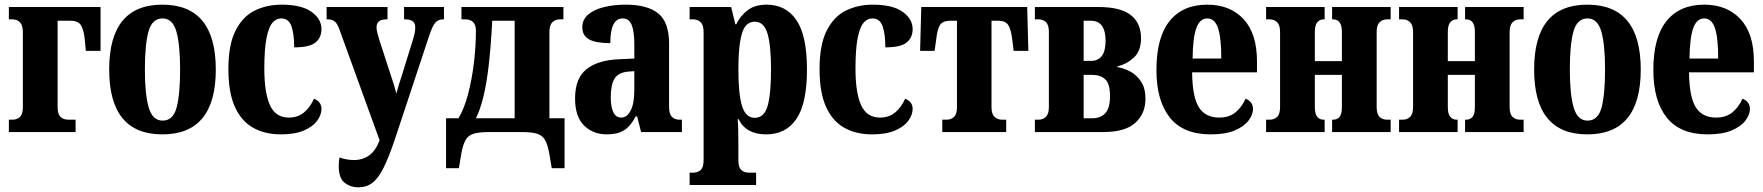

<svg xmlns="http://www.w3.org/2000/svg" viewBox="-20 -566 7559 823"><path d="M18 0V-53H34Q53 -53 65.5 -65Q78 -77 78 -107V-429Q78 -458 65.5 -470.5Q53 -483 34 -483H18V-536H411V-348H348L343 -400Q339 -437 327.5 -457Q316 -477 282 -477H227V-107Q227 -77 239.5 -65Q252 -53 273 -53H304V0Z M676 10Q448 10 448 -268Q448 -546 676 -546Q905 -546 905 -268Q905 10 676 10ZM677 -49Q722 -49 737 -105Q752 -161 752 -268Q752 -375 736 -431Q720 -487 677 -487Q632 -487 616.5 -431Q601 -375 601 -268Q601 -161 617.5 -105Q634 -49 677 -49Z M1184 10Q1117 10 1066.5 -17.5Q1016 -45 987.5 -106.5Q959 -168 959 -270Q959 -375 990 -435.5Q1021 -496 1072.5 -521Q1124 -546 1187 -546Q1272 -546 1315 -515.5Q1358 -485 1358 -441Q1358 -405 1332.5 -384Q1307 -363 1241 -363Q1241 -419 1229.5 -453Q1218 -487 1185 -487Q1163 -487 1147 -467.5Q1131 -448 1122 -401Q1113 -354 1113 -271Q1113 -169 1137 -115.5Q1161 -62 1218 -62Q1256 -62 1282.5 -83.5Q1309 -105 1326 -143Q1358 -130 1358 -99Q1358 -74 1339.5 -48.5Q1321 -23 1282.5 -6.5Q1244 10 1184 10Z M1516 237Q1483 237 1457.5 217.5Q1432 198 1432 145Q1432 129 1435 109Q1466 120 1497 120Q1535 120 1562.5 100Q1590 80 1607 36V35L1437 -434Q1427 -463 1416 -473Q1405 -483 1385 -483H1380V-536H1641V-483H1636Q1594 -483 1594 -449Q1594 -437 1598 -423Q1602 -409 1606 -395L1656 -241Q1663 -221 1668.5 -203Q1674 -185 1679 -165Q1685 -186 1690 -203.5Q1695 -221 1702 -241L1750 -396Q1760 -427 1760 -449Q1760 -483 1718 -483H1712V-536H1883V-483H1879Q1859 -483 1846.5 -469.5Q1834 -456 1819 -411L1673 30Q1647 107 1624.5 152.5Q1602 198 1576.5 217.5Q1551 237 1516 237Z M1892 155V-59H1945Q1970 -100 1986.5 -163Q2003 -226 2011.5 -297.5Q2020 -369 2020 -434Q2020 -483 1974 -483H1958V-536H2395V-483H2379Q2360 -483 2347.5 -470.5Q2335 -458 2335 -429V-59H2400V155H2345L2335 95Q2328 55 2316.5 34.5Q2305 14 2281.5 7Q2258 0 2215 0H2077Q2034 0 2010.5 7Q1987 14 1975.5 34.5Q1964 55 1957 95L1947 155ZM2020 -59H2186V-477H2090Q2084 -363 2074.5 -283Q2065 -203 2051.5 -149Q2038 -95 2020 -59Z M2581 10Q2522 10 2483.5 -28Q2445 -66 2445 -144Q2445 -230 2493.5 -269Q2542 -308 2632 -312L2699 -315V-374Q2699 -432 2687.5 -459.5Q2676 -487 2649 -487Q2596 -487 2596 -381Q2535 -381 2505.5 -397Q2476 -413 2476 -449Q2476 -482 2501 -503.5Q2526 -525 2568.5 -535.5Q2611 -546 2662 -546Q2755 -546 2801.5 -508.5Q2848 -471 2848 -379V-107Q2848 -77 2860.5 -65Q2873 -53 2892 -53H2903V0H2728L2711 -67H2705Q2683 -25 2655 -7.5Q2627 10 2581 10ZM2643 -62Q2668 -62 2683.5 -92.5Q2699 -123 2699 -180V-261L2672 -259Q2630 -255 2614 -228.5Q2598 -202 2598 -149Q2598 -108 2609 -85Q2620 -62 2643 -62Z M2936 227V174H2952Q2971 174 2983.5 162.5Q2996 151 2996 120V-429Q2996 -458 2983.5 -470.5Q2971 -483 2952 -483H2936V-536H3114L3132 -462H3136Q3153 -498 3184.5 -522Q3216 -546 3266 -546Q3349 -546 3394 -479.5Q3439 -413 3439 -268Q3439 -123 3394 -56.5Q3349 10 3264 10Q3178 10 3146 -55H3142Q3144 -31 3144.5 -4.5Q3145 22 3145 53V120Q3145 151 3157.5 162.5Q3170 174 3189 174H3221V227ZM3215 -61Q3256 -61 3270.5 -112.5Q3285 -164 3285 -268Q3285 -370 3270 -421.5Q3255 -473 3215 -473Q3175 -473 3160 -421.5Q3145 -370 3145 -268Q3145 -164 3160.5 -112.5Q3176 -61 3215 -61Z M3718 10Q3651 10 3600.5 -17.5Q3550 -45 3521.5 -106.5Q3493 -168 3493 -270Q3493 -375 3524 -435.5Q3555 -496 3606.5 -521Q3658 -546 3721 -546Q3806 -546 3849 -515.5Q3892 -485 3892 -441Q3892 -405 3866.5 -384Q3841 -363 3775 -363Q3775 -419 3763.5 -453Q3752 -487 3719 -487Q3697 -487 3681 -467.5Q3665 -448 3656 -401Q3647 -354 3647 -271Q3647 -169 3671 -115.5Q3695 -62 3752 -62Q3790 -62 3816.5 -83.5Q3843 -105 3860 -143Q3892 -130 3892 -99Q3892 -74 3873.5 -48.5Q3855 -23 3816.5 -6.5Q3778 10 3718 10Z M4019 0V-53H4038Q4057 -53 4069.5 -65Q4082 -77 4082 -107V-477H4053Q4020 -477 4008.5 -457.5Q3997 -438 3993 -396L3986 -348H3924L3929 -536H4383L4388 -348H4325L4319 -396Q4314 -438 4302.5 -457.5Q4291 -477 4259 -477H4230V-107Q4230 -77 4243 -65Q4256 -53 4275 -53H4293V0Z M4416 0V-53H4432Q4451 -53 4463.5 -65.5Q4476 -78 4476 -107V-429Q4476 -459 4463.5 -471Q4451 -483 4432 -483H4416V-536H4688Q4783 -536 4827 -501.5Q4871 -467 4871 -402Q4871 -347 4839.5 -318.5Q4808 -290 4770 -282V-278Q4797 -274 4824.5 -259.5Q4852 -245 4871 -216.5Q4890 -188 4890 -143Q4890 -79 4846.5 -39.5Q4803 0 4710 0ZM4625 -305H4656Q4719 -305 4719 -391Q4719 -477 4656 -477H4625ZM4625 -59H4662Q4697 -59 4717.5 -80.5Q4738 -102 4738 -154Q4738 -207 4717.5 -226Q4697 -245 4662 -245H4625Z M5170 10Q5052 10 4994.5 -62Q4937 -134 4937 -266Q4937 -406 4993.5 -476Q5050 -546 5155 -546Q5253 -546 5310.5 -484Q5368 -422 5368 -303V-256H5090Q5091 -150 5119 -106Q5147 -62 5206 -62Q5249 -62 5276.5 -85Q5304 -108 5319 -143Q5351 -130 5351 -99Q5351 -75 5332 -49.5Q5313 -24 5273 -7Q5233 10 5170 10ZM5215 -315Q5215 -404 5201 -445.5Q5187 -487 5155 -487Q5123 -487 5108 -445.5Q5093 -404 5092 -315Z M5407 0V-53H5423Q5442 -53 5454.5 -65Q5467 -77 5467 -107V-429Q5467 -458 5454.5 -470.5Q5442 -483 5423 -483H5407V-536H5658V-483H5653Q5637 -483 5626.5 -470.5Q5616 -458 5616 -429V-304H5732V-429Q5732 -458 5722 -470.5Q5712 -483 5695 -483H5690V-536H5941V-483H5925Q5906 -483 5893.5 -470.5Q5881 -458 5881 -429V-107Q5881 -77 5893.5 -65Q5906 -53 5925 -53H5941V0H5690V-53H5695Q5712 -53 5722 -65Q5732 -77 5732 -107V-245H5616V-107Q5616 -77 5626.5 -65Q5637 -53 5653 -53H5658V0Z M5977 0V-53H5993Q6012 -53 6024.5 -65Q6037 -77 6037 -107V-429Q6037 -458 6024.5 -470.5Q6012 -483 5993 -483H5977V-536H6228V-483H6223Q6207 -483 6196.5 -470.5Q6186 -458 6186 -429V-304H6302V-429Q6302 -458 6292 -470.5Q6282 -483 6265 -483H6260V-536H6511V-483H6495Q6476 -483 6463.5 -470.5Q6451 -458 6451 -429V-107Q6451 -77 6463.5 -65Q6476 -53 6495 -53H6511V0H6260V-53H6265Q6282 -53 6292 -65Q6302 -77 6302 -107V-245H6186V-107Q6186 -77 6196.5 -65Q6207 -53 6223 -53H6228V0Z M6784 10Q6556 10 6556 -268Q6556 -546 6784 -546Q7013 -546 7013 -268Q7013 10 6784 10ZM6785 -49Q6830 -49 6845 -105Q6860 -161 6860 -268Q6860 -375 6844 -431Q6828 -487 6785 -487Q6740 -487 6724.5 -431Q6709 -375 6709 -268Q6709 -161 6725.5 -105Q6742 -49 6785 -49Z M7300 10Q7182 10 7124.5 -62Q7067 -134 7067 -266Q7067 -406 7123.5 -476Q7180 -546 7285 -546Q7383 -546 7440.5 -484Q7498 -422 7498 -303V-256H7220Q7221 -150 7249 -106Q7277 -62 7336 -62Q7379 -62 7406.5 -85Q7434 -108 7449 -143Q7481 -130 7481 -99Q7481 -75 7462 -49.5Q7443 -24 7403 -7Q7363 10 7300 10ZM7345 -315Q7345 -404 7331 -445.5Q7317 -487 7285 -487Q7253 -487 7238 -445.5Q7223 -404 7222 -315Z"/></svg>

Font: Noto Serif ExtraCondensed ExtraBold
Style: Regular
Weight: 800
Width: 2
Designer: Monotype Design Team
Foundry: Monotype Imaging Inc.
Version: Version 2.013; ttfautohint (v1.8.4.7-5d5b)